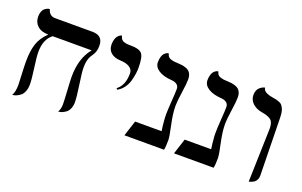

<svg xmlns="http://www.w3.org/2000/svg" viewBox="-72 -854 1815 1155"><g transform="rotate(20 835.5 -277.0)"><path d="M396.5 -298.8Q396.5 -270 408 -193.1Q419.4 -116.2 419.4 -85.4Q419.4 -61.5 411.6 -43.7Q403.8 -25.9 392.6 -17.6Q381.3 -9.3 370.1 -4.4Q358.9 0.5 351.1 1L343.3 2Q356 -17.6 356 -49.3Q356 -70.3 352.1 -136Q348.1 -201.7 348.1 -222.7Q348.1 -341.8 407.2 -412.6H157.7Q108.9 -376 108.9 -293.9Q108.9 -263.2 118.7 -193.8Q128.4 -124.5 128.4 -93.3Q128.4 -67.4 120.4 -47.9Q112.3 -28.3 100.6 -19.3Q88.9 -10.3 77.1 -4.9Q65.4 0.5 57.6 1L49.3 2Q64 -20.5 64 -67.9Q64 -79.1 61.3 -130.9Q58.6 -182.6 58.6 -215.3Q58.6 -281.7 73.5 -327.6Q88.4 -373.5 129.4 -412.6Q84 -413.1 59.6 -435.5Q35.2 -458 35.2 -493.7Q35.2 -512.2 40.3 -525.6Q45.4 -539.1 53 -545.4Q60.5 -551.8 68.1 -555.4Q75.7 -559.1 81.1 -559.6L85.9 -560.1Q90.3 -542 102.5 -530.8Q114.7 -519.5 134.3 -519.5H373.5Q441.4 -519.5 441.4 -454.1Q441.4 -433.6 436.8 -418.7Q432.1 -403.8 425.5 -394.3Q418.9 -384.8 412.4 -374Q405.8 -363.3 401.1 -344.5Q396.5 -325.7 396.5 -298.8Z M631.8 -242.7 626 -250.5Q671.4 -284.2 671.4 -360.8Q671.4 -385.3 650.1 -399.2Q628.9 -413.1 592.3 -414.6Q551.8 -416 529.5 -435.1Q507.3 -454.1 507.3 -486.8Q507.3 -505.9 511.7 -520Q516.1 -534.2 522 -541.3Q527.8 -548.3 533.9 -552.5Q540 -556.6 544.4 -557.6L548.8 -558.6Q550.8 -545.4 557.4 -537.1Q564 -528.8 575.7 -525.4Q587.4 -522 595.9 -521.2Q604.5 -520.5 619.6 -520.5Q673.3 -520.5 690.7 -499.5Q708 -478.5 708 -410.6Q708 -391.1 705.1 -370.8Q702.1 -350.6 695.1 -325Q688 -299.3 671.6 -277.1Q655.3 -254.9 631.8 -242.7Z M995.1 -272.5Q995.1 -222.7 1010.3 -153.6Q1025.4 -84.5 1025.4 -63Q1025.4 -19.5 1020.5 0H767.1L799.3 -99.6H968.8Q963.4 -130.9 960 -181.2Q959.5 -188.5 959.5 -204.1Q959.5 -230.5 963.6 -287.8Q967.8 -345.2 967.8 -369.1Q967.8 -387.2 955.1 -397.2Q942.4 -407.2 921.4 -408.7Q867.7 -412.1 836.7 -431.9Q805.7 -451.7 805.7 -482.4Q805.7 -502.4 810.3 -517.1Q814.9 -531.7 821.3 -538.6Q827.6 -545.4 834 -549.3Q840.3 -553.2 844.7 -553.7L849.6 -554.2Q852.1 -542 858.6 -534.4Q865.2 -526.9 877 -523.4Q888.7 -520 897 -519Q905.3 -518.1 919.9 -517.6Q936 -517.1 947.5 -515.4Q959 -513.7 972.2 -509.3Q985.4 -504.9 993.7 -497.8Q1002 -490.7 1007.3 -478Q1012.7 -465.3 1012.7 -448.2Q1012.7 -419.9 1003.9 -360.4Q995.1 -300.8 995.1 -272.5Z M1312.5 -272.5Q1312.5 -222.7 1327.6 -153.6Q1342.8 -84.5 1342.8 -63Q1342.8 -19.5 1337.9 0H1084.5L1116.7 -99.6H1286.1Q1280.8 -130.9 1277.3 -181.2Q1276.9 -188.5 1276.9 -204.1Q1276.9 -230.5 1281 -287.8Q1285.2 -345.2 1285.2 -369.1Q1285.2 -387.2 1272.5 -397.2Q1259.8 -407.2 1238.8 -408.7Q1185.1 -412.1 1154.1 -431.9Q1123 -451.7 1123 -482.4Q1123 -502.4 1127.7 -517.1Q1132.3 -531.7 1138.7 -538.6Q1145 -545.4 1151.4 -549.3Q1157.7 -553.2 1162.1 -553.7L1167 -554.2Q1169.4 -542 1176 -534.4Q1182.6 -526.9 1194.3 -523.4Q1206.1 -520 1214.4 -519Q1222.7 -518.1 1237.3 -517.6Q1253.4 -517.1 1264.9 -515.4Q1276.4 -513.7 1289.6 -509.3Q1302.7 -504.9 1311 -497.8Q1319.3 -490.7 1324.7 -478Q1330.1 -465.3 1330.1 -448.2Q1330.1 -419.9 1321.3 -360.4Q1312.5 -300.8 1312.5 -272.5Z M1564.9 5.9 1574.7 -336.4Q1574.7 -376 1557.1 -391.1Q1539.6 -406.2 1496.6 -413.1Q1459 -419.4 1436 -441.4Q1413.1 -463.4 1413.1 -494.1Q1413.1 -509.8 1418.2 -522.2Q1423.3 -534.7 1430.9 -541.3Q1438.5 -547.9 1446 -552.2Q1453.6 -556.6 1459 -557.6L1463.9 -559.1Q1465.3 -548.8 1471.7 -541.3Q1478 -533.7 1489 -529.3Q1500 -524.9 1507.1 -522.9Q1514.2 -521 1525.9 -519Q1543.5 -516.1 1551.8 -514.2Q1560.1 -512.2 1572 -507.6Q1584 -502.9 1589.6 -495.8Q1595.2 -488.8 1601.1 -477.1Q1606.9 -465.3 1609.1 -447.8Q1611.3 -430.2 1611.3 -406.2L1618.2 -51.3Q1618.2 -37.1 1612.8 -25.9Q1607.4 -14.6 1599.6 -9Q1591.8 -3.4 1583.7 0.2Q1575.7 3.9 1570.3 4.9Z"/></g></svg>

Font: Libertinage
Style: f
Weight: 400
Designer: OSP
Foundry: OSP
Version: Version 1.0; 2008; OFL relea